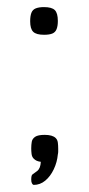

<svg xmlns="http://www.w3.org/2000/svg" viewBox="-20 -453 251 541"><path d="M75 68Q75 68 73.5 67.5Q72 67 70 63.5Q68 60 68 53Q68 41 71.5 38.5Q75 36 75 36Q75 36 84.5 29Q94 22 95 3Q88 2 83.5 0Q79 -2 75 -6Q70 -11 69 -19Q68 -27 68 -35Q68 -45 69.5 -53.5Q71 -62 79 -67.5Q87 -73 106 -73Q128 -73 137 -64Q142 -59 143 -51Q144 -43 144 -34Q144 -30 144 -26Q144 -22 143 -18Q141 4 131.5 24Q122 44 107.5 56Q93 68 75 68ZM104 -355Q82 -355 73.5 -363.5Q65 -372 65 -393Q65 -408 68.5 -417Q72 -426 81 -429.5Q90 -433 104 -433Q126 -433 134.5 -424.5Q143 -416 143 -394Q143 -380 139.5 -371Q136 -362 127.5 -358.5Q119 -355 104 -355Z"/></svg>

Font: Fredoka Light
Style: Regular
Weight: 300
Designer: Ben Nathan
Foundry: Milena B. Brandão, Ben Nathan
Version: Version 2.001